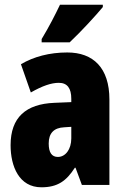

<svg xmlns="http://www.w3.org/2000/svg" viewBox="-20 -786 534 816"><path d="M417 -756V-766H235C214 -722 189 -673 157 -620V-606H276C326 -653 389 -722 417 -756ZM266 -563C190 -563 123 -545 69 -513L111 -393C160 -421 198 -434 230 -434C266 -434 283 -411 283 -366V-352L211 -349C90 -344 25 -287 25 -169C25 -79 61 10 156 10C225 10 262 -17 298 -73H301L328 0H445V-363C445 -498 376 -563 266 -563ZM253 -245 283 -247V-198C283 -151 258 -119 226 -119C200 -119 187 -138 187 -176C187 -220 209 -243 253 -245Z"/></svg>

Font: Noto Sans Lao ExtraCondensed Black
Style: Regular
Weight: 900
Width: 2
Designer: Monotype Design Team
Foundry: Monotype Imaging Inc.
Version: Version 2.003